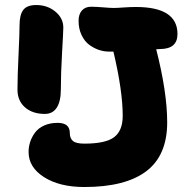

<svg xmlns="http://www.w3.org/2000/svg" viewBox="-20 -773 757 767"><path d="M159.2 -317.9Q109.9 -317.9 79.8 -344.2Q49.8 -370.6 49.8 -415Q49.8 -465.8 54 -553.2Q58.1 -640.6 58.1 -671.9Q58.1 -713.9 73 -733.4Q87.9 -752.9 125 -752.9Q169.4 -752.9 201.2 -726.6Q232.9 -700.2 232.9 -663.1Q232.9 -647.5 228 -563.7Q223.1 -480 223.1 -417Q223.1 -368.2 206.8 -343Q190.4 -317.9 159.2 -317.9ZM316.9 -25.9Q218.3 -25.9 156.2 -65.2Q94.2 -104.5 94.2 -166Q94.2 -187 100.8 -206.8Q107.4 -226.6 120.4 -243.9Q133.3 -261.2 156.5 -271.7Q179.7 -282.2 210 -282.2Q258.8 -282.2 258.8 -242.2Q258.8 -220.2 271.5 -209.7Q284.2 -199.2 316.9 -199.2Q401.9 -199.2 436 -225.1Q470.2 -251 470.2 -310.1Q470.2 -410.2 433.1 -566.9H415Q395 -566.9 374.8 -573.7Q354.5 -580.6 335.9 -594.5Q317.4 -608.4 305.7 -633.3Q293.9 -658.2 293.9 -689.9Q293.9 -715.8 307.1 -731Q320.3 -746.1 344.2 -746.1Q362.3 -746.1 391.6 -743.7Q420.9 -741.2 434.1 -741.2Q447.3 -741.2 474.4 -743.2Q501.5 -745.1 522.9 -745.1Q689 -745.1 689 -637.2Q689 -577.1 619.1 -577.1Q616.7 -577.1 611.6 -576.7Q606.4 -576.2 604 -576.2Q647.9 -404.3 647.9 -284.2Q647.9 -152.3 564.5 -89.1Q481 -25.9 316.9 -25.9Z"/></svg>

Font: Shantell Sans Bouncy
Style: Regular
Weight: 800
Designer: Stephen Nixon, Anya Danilova, Shantell Martin
Foundry: Arrow Type
Version: Version 1.006;[9816181b4]